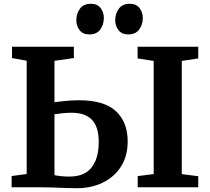

<svg xmlns="http://www.w3.org/2000/svg" viewBox="-20 -990 1110 1015"><path d="M386 5Q359 5 326 3.8Q293 2.5 257.8 1.2Q222.5 0 186.5 0H41.5V-59.5L121 -70V-669L43.5 -683V-743H370.5V-683L268 -668.5V-449.5Q294 -453.5 329.5 -456.8Q365 -460 398.5 -460Q530.5 -460 592.8 -402.2Q655 -344.5 655 -242.5Q655 -164.5 619.2 -109Q583.5 -53.5 522.5 -24.2Q461.5 5 386 5ZM347 -56.5Q400.5 -56.5 434.5 -78.2Q468.5 -100 485.2 -141Q502 -182 502 -239.5Q502 -319.5 466 -356.8Q430 -394 358.5 -394Q337.5 -394 311.8 -391.5Q286 -389 268 -386V-64Q282.5 -61 302.5 -58.8Q322.5 -56.5 347 -56.5ZM792.5 -70V-668L707.5 -681V-743H1028V-681L941 -668V-69.5L1028 -58.5V0H708V-59ZM451.5 -808Q418 -808 400.8 -830.5Q383.5 -853 383.5 -882.5Q383.5 -918 402.5 -944Q421.5 -970 460 -970H461Q495 -970 512 -947.2Q529 -924.5 529 -895.5Q529 -860 510 -834Q491 -808 452.5 -808ZM657.5 -808Q624 -808 606.5 -830.5Q589 -853 589 -882.5Q589 -918 608.2 -944Q627.5 -970 666 -970H667Q700.5 -970 717.8 -947.2Q735 -924.5 735 -895.5Q735 -860 715.8 -834Q696.5 -808 658.5 -808Z"/></svg>

Font: Merriweather 20pt
Style: Bold
Weight: 700
Version: Version 2.100